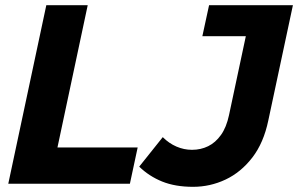

<svg xmlns="http://www.w3.org/2000/svg" viewBox="-20 -710 1152 742"><path d="M12 0 159 -690H319L202 -140H512L482 0ZM518 -66 609 -180Q633 -156 662 -143.5Q691 -131 722 -131Q756 -131 784.5 -145Q813 -159 834 -188.5Q855 -218 865 -265L930 -570H762L788 -690H1112L1017 -245Q999 -158 955 -101Q911 -44 851.5 -16Q792 12 726 12Q657 12 606.5 -8.5Q556 -29 518 -66Z"/></svg>

Font: Radio Canada
Style: Italic
Weight: 400
Italic angle: -12°
Designer: Charles Daoud, Etienne Aubert Bonn, Alexandre Saumier Demers, Jacques Le Bailly
Foundry: Radio-Canada
Version: Version 2.104;gftools[0.9.28.dev5+ged2979d]